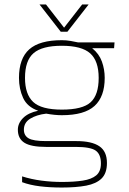

<svg xmlns="http://www.w3.org/2000/svg" viewBox="-20 -664 578 860"><path d="M252 -522 157 -644H186L267 -540L348 -644H377L282 -522ZM257 176Q204 176 159 170.5Q114 165 79 152V126Q120 139 165.5 145Q211 151 257 151Q311 151 350.5 145Q390 139 411 121.5Q432 104 432 68Q432 27 408.5 10.5Q385 -6 318 -6H186Q119 -6 89.5 -24.5Q60 -43 60 -83Q60 -112 83.5 -135.5Q107 -159 151 -168Q102 -185 83.5 -225.5Q65 -266 65 -315Q65 -402 111 -443Q157 -484 257 -484Q277 -484 297 -480.5Q317 -477 330 -474H493L491 -448H393Q424 -423 436.5 -388Q449 -353 449 -315Q449 -231 403.5 -189.5Q358 -148 257 -148Q225 -148 187 -155Q144 -150 115.5 -132.5Q87 -115 87 -83Q87 -57 108 -44.5Q129 -32 187 -32H323Q391 -32 425 -9Q459 14 459 66Q459 112 435 135.5Q411 159 366 167.5Q321 176 257 176ZM257 -173Q350 -173 386 -206Q422 -239 422 -315Q422 -391 384 -425Q346 -459 257 -459Q169 -459 130.5 -426Q92 -393 92 -315Q92 -242 128.5 -207.5Q165 -173 257 -173Z"/></svg>

Font: Kanit Thin
Style: Regular
Weight: 250
Designer: Katatrad Team
Foundry: CadsonDemak
Version: Version 2.000; ttfautohint (v1.8.3)